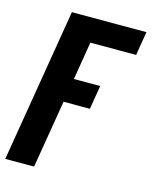

<svg xmlns="http://www.w3.org/2000/svg" viewBox="-111 -607 722 888"><g transform="rotate(15 250.0 -162.5)"><path d="M0 205 122 -530H479L460 -416H241L211 -234H337L318 -120H192L138 205Z"/></g></svg>

Font: Iosevka Slab Heavy
Style: Italic
Weight: 900
Italic angle: -9°
Monospace: yes
Designer: Belleve Invis
Foundry: Belleve Invis
Version: Version 11.1.0; ttfautohint (v1.8.3)